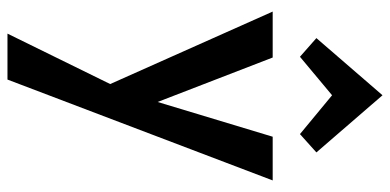

<svg xmlns="http://www.w3.org/2000/svg" viewBox="-285 -470 1044 514"><g transform="rotate(90 237.0 -213.0)"><path d="M235 -580 132 -494 82 -538 235 -715 388 -538 339 -494ZM346 -421H463L193 289H70L205 14L11 -421H134L253 -113Z"/></g></svg>

Font: EauTest
Style: Bold
Weight: 700
Designer: Christian Thalmann (Catharsis Fonts)
Version: Version 0.001;PS 000.001;hotconv 1.0.88;makeotf.lib2.5.64775